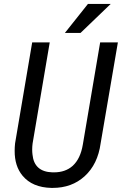

<svg xmlns="http://www.w3.org/2000/svg" viewBox="-20 -921 604 952"><path d="M564.5 -710.9 479 -210.4Q464.8 -106.4 399.4 -46.9Q335.9 10.7 241.2 10.7Q238.3 10.7 234.9 10.7Q140.6 8.8 91.8 -49.8Q52.2 -97.7 52.7 -173.3Q52.7 -190.9 54.7 -210L139.6 -710.9H226.6L141.6 -209.5Q139.6 -193.8 139.6 -179.2Q139.6 -166.5 141.1 -154.8Q149.4 -69.3 239.7 -66.4Q243.7 -66.4 247.6 -66.4Q304.2 -66.4 340.3 -98.6Q378.9 -133.8 390.6 -203.6L476.6 -710.9ZM416 -901.4H528.8L379.4 -757.8H301.8Z"/></svg>

Font: MAUL Condensed Italic
Style: Condenced Regular Italic
Weight: 400
Italic angle: -12°
Designer: MAUL
Version: Version 1.0; 2020; ttfautohint (v1.8.3)